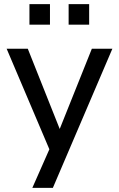

<svg xmlns="http://www.w3.org/2000/svg" viewBox="-20 -726 573 926"><path d="M136 180 230 -33V22L12 -491H114L276 -84H260L423 -491H522L235 180ZM311 -607V-706H410V-607ZM122 -607V-706H221V-607Z"/></svg>

Font: Nunito Sans 12pt ExtraLight 10pt Medium
Style: Regular
Weight: 500
Version: Version 3.101;gftools[0.9.27]